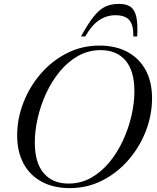

<svg xmlns="http://www.w3.org/2000/svg" viewBox="-20 -960 811 990"><path d="M764 -453.5Q764 -366.5 731.8 -283.8Q699.5 -201 642 -134.8Q584.5 -68.5 507.2 -29.2Q430 10 340 10Q256.5 10 195.5 -22.8Q134.5 -55.5 101.5 -116.5Q68.5 -177.5 68.5 -261.5Q68.5 -348.5 100.8 -431.2Q133 -514 190.5 -580.2Q248 -646.5 325.2 -685.8Q402.5 -725 492.5 -725Q576.5 -725 637.2 -692.2Q698 -659.5 731 -598.8Q764 -538 764 -453.5ZM159.5 -225.5Q159.5 -120.5 205.5 -67Q251.5 -13.5 333 -13.5Q396.5 -13.5 449.5 -43.2Q502.5 -73 544 -123.2Q585.5 -173.5 614.2 -235.8Q643 -298 658 -363.8Q673 -429.5 673 -489.5Q673 -594.5 627.2 -648Q581.5 -701.5 499.5 -701.5Q436 -701.5 383 -671.8Q330 -642 288.5 -591.8Q247 -541.5 218.2 -479.2Q189.5 -417 174.5 -351.2Q159.5 -285.5 159.5 -225.5ZM575.5 -881.5Q529.5 -881.5 491 -855.8Q452.5 -830 419.5 -772H397.5Q434 -838 463 -874.5Q492 -911 522.5 -925.5Q553 -940 593 -940Q630.5 -940 652.2 -925.5Q674 -911 682.5 -874.8Q691 -838.5 687.5 -772H667.5Q669 -830 647.2 -855.8Q625.5 -881.5 575.5 -881.5Z"/></svg>

Font: Newsreader Display
Style: Italic
Weight: 400
Italic angle: -17°
Designer: Hugues Gentile
Foundry: Production Type
Version: Version 1.001